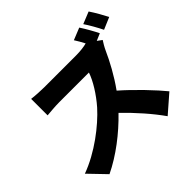

<svg xmlns="http://www.w3.org/2000/svg" viewBox="-226 -1134 1417 1417"><g transform="rotate(-45 482.5 -425.5)"><path d="M964 -769C947 -803 911 -867 885 -905L791 -867C817 -829 850 -770 870 -729ZM774 -709 830 -733C815 -765 778 -831 752 -870L658 -832C673 -809 689 -781 703 -754C679 -747 636 -741 591 -741H257C228 -741 164 -744 129 -749V-577C157 -579 212 -585 257 -585H568C547 -521 493 -433 428 -359C339 -260 181 -137 19 -78L145 53C276 -10 407 -111 512 -220C602 -133 687 -37 751 54L890 -67C835 -135 715 -262 618 -346C683 -436 736 -536 769 -610C780 -635 801 -670 810 -683Z"/></g></svg>

Font: GenEiGothic-pro-Heavy
Style: Bold
Weight: 900
Designer: Ryoko NISHIZUKA (kana & ideographs); Paul D. Hunt (Latin, Greek & Cyrillic); Wenlong ZHANG (bopomofo); Sandoll Communica
Foundry: Adobe Systems Incorporated; o_tamon
Version: Version 1.000.140830